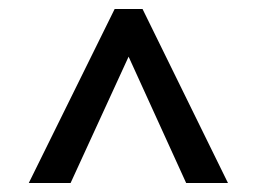

<svg xmlns="http://www.w3.org/2000/svg" viewBox="-20 -669 570 427"><path d="M235 -649H297L487 -262H394L266 -543L137 -262H44Z"/></svg>

Font: Faustina VF Beta
Style: Regular
Weight: 400
Designer: Alfonso Garcia
Foundry: Omnibus-Type
Version: Version 1.006